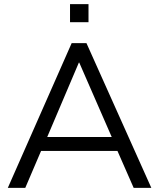

<svg xmlns="http://www.w3.org/2000/svg" viewBox="-20 -915 775 935"><path d="M18 0H103L180 -180H552L631 0H717L401 -705H329ZM364 -610H366L524 -248H210ZM321 -807H411V-895H321Z"/></svg>

Font: Poppy and Pepper
Style: Regular
Weight: 400
Designer: Thy Ha
Foundry: Thy Ha
Version: Version 0.001;Glyphs 3.2 (3227)